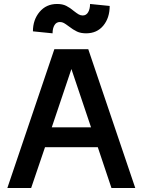

<svg xmlns="http://www.w3.org/2000/svg" viewBox="-20 -948 719 968"><path d="M425 -700 662 0H542L473 -206H207L137 0H17L254 -700ZM268 -928Q295 -928 314 -918.5Q333 -909 353 -892Q367 -881 376.5 -875.5Q386 -870 397 -870Q415 -870 424.5 -886.5Q434 -903 434 -928L533 -918Q533 -858 501 -819Q469 -780 414 -780Q387 -780 368 -789Q349 -798 327 -815Q311 -827 302 -832Q293 -837 282 -837Q264 -837 254.5 -821Q245 -805 245 -780L146 -790Q146 -848 179.5 -888Q213 -928 268 -928ZM340 -600 241 -306H439Z"/></svg>

Font: MedMera Sans Semibold
Style: Regular
Weight: 600
Designer: Kasper Nordkvist
Foundry: UNCUT.wtf
Version: Version 1.300